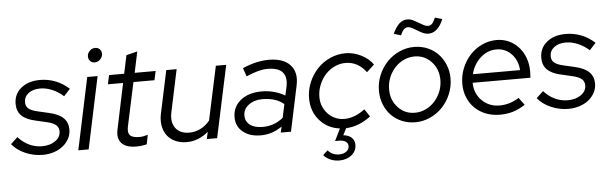

<svg xmlns="http://www.w3.org/2000/svg" viewBox="-68 -904 4218 1331"><g transform="rotate(-5 2041.5 -238.5)"><path d="M-13 -83 35 -128Q69 -90 111.5 -70Q154 -50 201 -50Q256 -50 293 -76Q330 -102 330 -142Q330 -170 311 -186.5Q292 -203 249 -213L167 -232Q104 -246 73.5 -277Q43 -308 43 -358Q43 -426 93.5 -467.5Q144 -509 226 -509Q281 -509 332 -489.5Q383 -470 427 -430L383 -382Q346 -415 304 -432.5Q262 -450 222 -450Q171 -450 140 -426Q109 -402 109 -364Q109 -336 127.5 -320Q146 -304 189 -294L271 -275Q337 -260 368 -229Q399 -198 399 -149Q399 -115 383.5 -86Q368 -57 341.5 -35.5Q315 -14 278.5 -2Q242 10 199 10Q138 10 80 -15Q22 -40 -13 -83Z M615 -597Q596 -597 583.5 -610Q571 -623 571 -642Q571 -664 587.5 -680.5Q604 -697 626 -697Q645 -697 657.5 -684.5Q670 -672 670 -653Q670 -631 653.5 -614Q637 -597 615 -597ZM626 -501 520 0H448L554 -501Z M731 -119 798 -438H692L706 -501H811L838 -628L915 -647L884 -501H1030L1016 -438H870L805 -135Q796 -92 813 -73.5Q830 -55 879 -55Q892 -55 905.5 -57.5Q919 -60 937 -65L924 0Q908 4 888.5 6.5Q869 9 851 9Q781 9 749.5 -24.5Q718 -58 731 -119Z M1176 -501 1114 -208Q1099 -139 1130 -97Q1161 -55 1225 -55Q1267 -55 1304 -73.5Q1341 -92 1369 -127L1449 -501H1521L1414 0H1342L1353 -50Q1320 -21 1282 -6Q1244 9 1202 9Q1158 9 1123 -7Q1088 -23 1067 -50.5Q1046 -78 1038.5 -116.5Q1031 -155 1040 -200L1104 -501Z M1718 7Q1641 7 1594 -31.5Q1547 -70 1547 -133Q1547 -206 1602.5 -251Q1658 -296 1751 -296Q1794 -296 1836 -284.5Q1878 -273 1911 -253L1924 -312Q1938 -380 1908 -414Q1878 -448 1805 -448Q1773 -448 1737 -438.5Q1701 -429 1655 -409L1635 -468Q1686 -490 1731.5 -500Q1777 -510 1817 -510Q1918 -510 1966 -458.5Q2014 -407 1995 -317L1928 0H1857L1866 -41Q1832 -17 1795 -5Q1758 7 1718 7ZM1616 -140Q1616 -98 1648 -74Q1680 -50 1737 -50Q1776 -50 1811.5 -62.5Q1847 -75 1879 -101L1899 -195Q1870 -219 1833 -230.5Q1796 -242 1750 -242Q1692 -242 1654 -213Q1616 -184 1616 -140Z M2306 -56Q2342 -56 2377.5 -70Q2413 -84 2448 -110L2483 -58Q2443 -27 2399.5 -10Q2356 7 2311 9L2287 56Q2324 60 2344.5 79Q2365 98 2365 129Q2365 172 2331 200Q2297 228 2246 228Q2212 228 2183 215.5Q2154 203 2136 181L2169 151Q2185 169 2204.5 177.5Q2224 186 2247 186Q2278 186 2297.5 171.5Q2317 157 2317 134Q2317 114 2300.5 102.5Q2284 91 2256 91H2227L2268 7Q2183 -3 2128 -65.5Q2073 -128 2073 -219Q2073 -278 2095.5 -331Q2118 -384 2155.5 -423.5Q2193 -463 2244 -486Q2295 -509 2351 -509Q2406 -509 2458.5 -483Q2511 -457 2542 -414L2489 -365Q2462 -402 2425.5 -422Q2389 -442 2346 -442Q2306 -442 2269 -424.5Q2232 -407 2205 -377Q2178 -347 2161.5 -306.5Q2145 -266 2145 -222Q2145 -153 2191.5 -104.5Q2238 -56 2306 -56Z M2560 -229Q2560 -286 2581.5 -337.5Q2603 -389 2639.5 -427.5Q2676 -466 2725.5 -488.5Q2775 -511 2829 -511Q2879 -511 2921.5 -493Q2964 -475 2995 -443Q3026 -411 3044 -367Q3062 -323 3062 -272Q3062 -215 3040.5 -163.5Q3019 -112 2982.5 -73.5Q2946 -35 2896.5 -12.5Q2847 10 2793 10Q2743 10 2700 -8Q2657 -26 2626 -58Q2595 -90 2577.5 -134Q2560 -178 2560 -229ZM2796 -56Q2836 -56 2871.5 -73Q2907 -90 2933.5 -119Q2960 -148 2975.5 -186.5Q2991 -225 2991 -268Q2991 -343 2943.5 -394Q2896 -445 2826 -445Q2786 -445 2750.5 -428Q2715 -411 2688.5 -382Q2662 -353 2646.5 -314.5Q2631 -276 2631 -233Q2631 -158 2678 -107Q2725 -56 2796 -56ZM2746 -599 2697 -614Q2718 -660 2742.5 -682.5Q2767 -705 2798 -705Q2819 -705 2837.5 -696Q2856 -687 2873.5 -676.5Q2891 -666 2907.5 -657Q2924 -648 2939 -648Q2955 -648 2966.5 -659.5Q2978 -671 2991 -701L3041 -686Q3021 -639 2995 -616.5Q2969 -594 2938 -594Q2917 -594 2898 -603Q2879 -612 2862 -622.5Q2845 -633 2828.5 -642Q2812 -651 2797 -651Q2782 -651 2770 -639Q2758 -627 2746 -599Z M3558 -45Q3517 -17 3474 -4Q3431 9 3382 9Q3329 9 3284.5 -8.5Q3240 -26 3208 -57Q3176 -88 3158 -131.5Q3140 -175 3140 -226Q3140 -284 3161 -335.5Q3182 -387 3217.5 -425.5Q3253 -464 3301 -486.5Q3349 -509 3403 -509Q3449 -509 3488 -491Q3527 -473 3555.5 -441.5Q3584 -410 3600 -366.5Q3616 -323 3616 -273Q3616 -263 3615.5 -253.5Q3615 -244 3614 -228H3212Q3213 -153 3262.5 -104Q3312 -55 3385 -55Q3422 -55 3457 -66Q3492 -77 3520 -96ZM3396 -444Q3333 -444 3284 -399Q3235 -354 3219 -287H3547Q3543 -355 3500.5 -399.5Q3458 -444 3396 -444Z M3645 -83 3693 -128Q3727 -90 3769.5 -70Q3812 -50 3859 -50Q3914 -50 3951 -76Q3988 -102 3988 -142Q3988 -170 3969 -186.5Q3950 -203 3907 -213L3825 -232Q3762 -246 3731.5 -277Q3701 -308 3701 -358Q3701 -426 3751.5 -467.5Q3802 -509 3884 -509Q3939 -509 3990 -489.5Q4041 -470 4085 -430L4041 -382Q4004 -415 3962 -432.5Q3920 -450 3880 -450Q3829 -450 3798 -426Q3767 -402 3767 -364Q3767 -336 3785.5 -320Q3804 -304 3847 -294L3929 -275Q3995 -260 4026 -229Q4057 -198 4057 -149Q4057 -115 4041.5 -86Q4026 -57 3999.5 -35.5Q3973 -14 3936.5 -2Q3900 10 3857 10Q3796 10 3738 -15Q3680 -40 3645 -83Z"/></g></svg>

Font: Red Hat Display
Style: Italic
Weight: 400
Italic angle: -12°
Designer: Pentagram / MCKL
Foundry: Pentagram / MCKL
Version: Version 1.003; Red Hat Display Italic